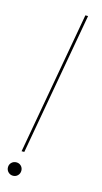

<svg xmlns="http://www.w3.org/2000/svg" viewBox="-126 -711 400 755"><g transform="rotate(15 74.0 -333.5)"><path d="M19 -94 123 -675H134L30 -94ZM11 8Q-0.5 8 -8.5 0Q-16.5 -8 -16.5 -19.5Q-16.5 -31 -8.5 -38.8Q-0.5 -46.5 11 -46.5Q22.5 -46.5 30.2 -38.8Q38 -31 38 -19.5Q38 -8 30.2 0Q22.5 8 11 8Z"/></g></svg>

Font: Anybody UltraExpanded Thin
Style: Italic
Weight: 100
Width: 9
Italic angle: -10°
Designer: Tyler Finck
Foundry: Etcetera Type Company
Version: Version 1.010; ttfautohint (v1.8.3) -l 8 -r 50 -G 200 -x 14 